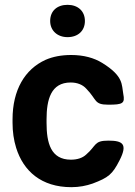

<svg xmlns="http://www.w3.org/2000/svg" viewBox="-20 -766 561 796"><path d="M173 -257V-271C173 -353 191 -424 273 -424C300 -424 323 -415 338 -398C383 -352 369 -332 429 -332C489 -332 499 -337 491 -377C484 -415 493 -450 404 -505C370 -526 327 -538 275 -538C234 -538 199 -531 169 -518C83 -479 32 -393 32 -271V-257C32 -220 37 -185 47 -153C77 -57 151 10 276 10C309 10 338 4 364 -5C430 -30 446 -43 476 -102C510 -169 489 -183 429 -183C369 -183 381 -163 337 -125C322 -111 300 -104 274 -104C190 -104 173 -174 173 -257ZM260 -612C303 -612 332 -638 332 -679C332 -720 303 -746 260 -746C217 -746 188 -721 188 -679C188 -639 218 -612 260 -612Z"/></svg>

Font: Asimov Print
Style: A
Weight: 500
Designer: Google
Version: Version 2.000980: 2014